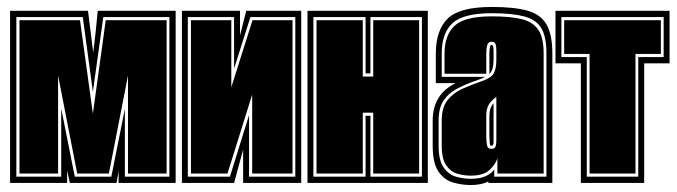

<svg xmlns="http://www.w3.org/2000/svg" viewBox="-20 -526 1947 552"><path d="M9 0V-495H233L248 -375Q255 -430 257.5 -459Q260 -488 261 -495H485V0H321V-34L315 0H181L173 -36V0ZM27 -18H156V-214L195 -18H300L339 -213V-18H467V-477H277L247 -262L218 -477H27ZM36 -27V-468H210L247 -199L284 -468H459V-27H348V-309L293 -27H202L147 -309V-27Z M503 0V-495H670V-424L688 -495H846V0H679V-96L653 0ZM520 -18H641L696 -195V-18H829V-477H700L653 -329V-477H520ZM529 -27V-468H645V-275L706 -468H821V-27H705V-254L634 -27Z M864 0V-495H1210V0ZM881 -18H1031V-193H1045V-18H1193V-477H1045V-315H1031V-477H881ZM890 -27V-468H1023V-306H1053V-468H1185V-27H1053V-202H1023V-27Z M1333 6Q1309 6 1283.5 -1Q1258 -8 1241 -32Q1224 -56 1224 -107V-179Q1224 -255 1290 -287H1233V-372Q1233 -439 1267 -472.5Q1301 -506 1394 -506Q1458 -506 1496 -495.5Q1534 -485 1551 -456Q1568 -427 1568 -372V0H1384V-4Q1363 6 1333 6ZM1333 -12Q1359 -12 1375 -19Q1391 -26 1401 -38V-18H1551V-372Q1551 -421 1536 -445.5Q1521 -470 1486.5 -479Q1452 -488 1394 -488Q1312 -488 1281 -459.5Q1250 -431 1250 -372V-305H1374Q1368 -301 1357.5 -297.5Q1347 -294 1334 -289Q1315 -282 1293 -270.5Q1271 -259 1256 -238Q1241 -217 1241 -179V-107Q1241 -65 1255.5 -44.5Q1270 -24 1291 -18Q1312 -12 1333 -12ZM1333 -21Q1314 -21 1295 -26.5Q1276 -32 1263 -50.5Q1250 -69 1250 -107V-179Q1250 -217 1266.5 -238Q1283 -259 1310 -271Q1337 -283 1366 -293Q1392 -302 1399.5 -315Q1407 -328 1407 -354V-382Q1407 -393 1404.5 -399.5Q1402 -406 1393 -406Q1384 -406 1381 -397Q1378 -388 1378 -371V-314H1258V-372Q1258 -425 1287 -452Q1316 -479 1394 -479Q1449 -479 1481.5 -470.5Q1514 -462 1528.5 -439Q1543 -416 1543 -372V-27H1410V-71Q1405 -54 1387.5 -37.5Q1370 -21 1333 -21ZM1387 -313V-371Q1387 -397 1393 -397Q1399 -397 1399 -382V-354Q1399 -325 1387 -313ZM1393 -98Q1405 -98 1406 -110Q1407 -116 1407 -123.5Q1407 -131 1407 -141V-247Q1394 -239 1386 -226.5Q1378 -214 1378 -193V-135Q1378 -120 1380 -109Q1382 -98 1393 -98ZM1393 -107Q1388 -107 1388 -116L1387 -135V-193Q1387 -216 1399 -229V-117Q1399 -107 1393 -107Z M1650 0V-344H1577V-495H1905V-344H1832V0ZM1667 -18H1815V-362H1888V-477H1594V-362H1667ZM1675 -27V-371H1602V-468H1880V-371H1807V-27Z"/></svg>

Font: Alumni Sans Collegiate One
Style: Regular
Weight: 400
Designer: Robert E. Leuschke
Foundry: Robert E. Leuschke
Version: Version 1.100